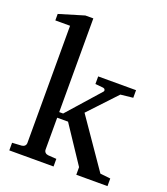

<svg xmlns="http://www.w3.org/2000/svg" viewBox="-136 -832 805 926"><g transform="rotate(20 267.0 -368.5)"><path d="M363.8 0V-39.1L238.8 -227.1H183.1V-64Q183.1 -54.7 189 -48.8Q194.8 -43 204.1 -42L247.1 -39.1V0H20V-39.1L68.8 -42Q78.1 -43 84 -48.8Q89.8 -54.7 89.8 -64V-665H14.2V-698.2L142.1 -736.8H183.1V-255.9H203.1L350.1 -421.9Q354 -426.8 351.3 -432.4Q348.6 -438 341.8 -439L300.8 -442.9V-481.9H495.1V-442.9L431.2 -436L298.8 -294.9L471.2 -44.9L523.9 -39.1V0Z"/></g></svg>

Font: Charis SIL Afr
Style: Regular
Weight: 400
Foundry: SIL International
Version: Version 5.000